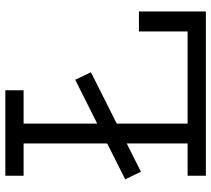

<svg xmlns="http://www.w3.org/2000/svg" viewBox="-56 -736 792 720"><g transform="rotate(-90 340.0 -376.0)"><path d="M56 -243.5 27.5 -302.5 401 -490 429 -431ZM41 -683.5V-752H361.5V-683.5H236.5V-68.5H611.5V0H41V-68.5H162V-683.5ZM657 -251V0H582V-251Z"/></g></svg>

Font: Hepta Slab
Style: Regular
Weight: 400
Designer: Michael LaGattuta
Foundry: Michael LaGattuta
Version: Version 1.100